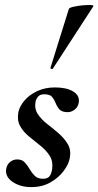

<svg xmlns="http://www.w3.org/2000/svg" viewBox="-20 -753 402 784"><path d="M108 11Q63 11 32 -10Q1 -31 5 -61Q8 -81 21 -91.5Q34 -102 50 -102Q70 -102 81 -90Q92 -78 101 -62.5Q110 -47 122 -35Q134 -23 156 -23Q174 -23 182 -33Q190 -43 193 -63Q197 -95 182.5 -117.5Q168 -140 144.5 -158.5Q121 -177 98 -196Q75 -215 62 -238.5Q49 -262 55 -295Q60 -319 80 -342.5Q100 -366 132 -381Q164 -396 204 -396Q251 -396 278 -380Q305 -364 302 -336Q299 -316 285 -305.5Q271 -295 257 -295Q233 -295 223 -306Q213 -317 207.5 -331.5Q202 -346 193 -357Q184 -368 161 -368Q143 -368 135 -358Q127 -348 125 -337Q120 -309 134.5 -287Q149 -265 173 -246.5Q197 -228 220 -208Q243 -188 257 -164Q271 -140 265 -108Q261 -83 240 -55Q219 -27 185.5 -8Q152 11 108 11ZM196 -473Q195 -470 189.5 -472Q184 -474 186 -476L261 -716Q262 -721 278.5 -725Q295 -729 315 -731Q335 -733 349.5 -732.5Q364 -732 361 -727Z"/></svg>

Font: Cormorant Light
Style: Bold Italic
Weight: 700
Italic angle: -10°
Version: Version 4.000